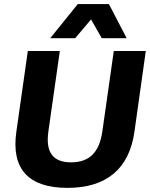

<svg xmlns="http://www.w3.org/2000/svg" viewBox="-20 -910 734 940"><path d="M638.2 -265.1Q618.7 -128.4 535.9 -59.3Q453.1 9.8 310.1 9.8Q167 9.8 103.8 -59.3Q40.5 -128.4 60.1 -265.1L116.2 -660.2H272.9L216.8 -266.1Q206.1 -189.9 233.6 -152.6Q261.2 -115.2 328.1 -115.2Q395 -115.2 432.6 -152.3Q470.2 -189.5 481 -266.1L537.1 -660.2H693.8ZM226.1 -723.1 360.8 -890.1H513.2L600.1 -723.1H478L425.8 -814.9L348.1 -723.1Z"/></svg>

Font: Human Sans Bold
Style: Italic
Weight: 700
Italic angle: -8°
Designer: Tim Radville
Foundry: Continuum
Version: Version 1.000;FEAKit 1.0